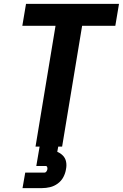

<svg xmlns="http://www.w3.org/2000/svg" viewBox="-20 -755 633 989"><path d="M163 0H300L403 -622H574L593 -735H114L95 -622H266ZM96 214H196Q217 214 238 209Q259 204 277.5 190.5Q296 177 306.5 157Q317 137 320 116Q324 97 320.5 78.5Q317 60 304.5 47Q292 34 275 27L280 0H184L167 100H215Q221 100 223 105.5Q225 111 224 117Q223 123 219 128.5Q215 134 210 134H110Z"/></svg>

Font: Iosevka Sparkle Extrabold
Style: Italic
Weight: 800
Italic angle: -9°
Designer: Belleve Invis
Foundry: Belleve Invis
Version: Version 4.5.0; ttfautohint (v1.8.3)